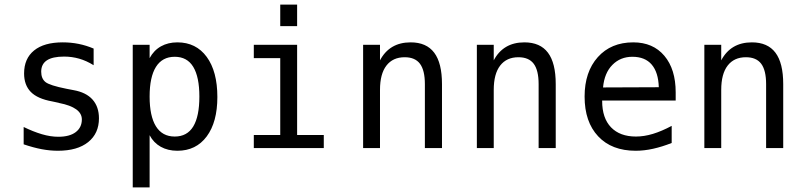

<svg xmlns="http://www.w3.org/2000/svg" viewBox="-20 -651 3540 844"><path d="M391.6 -437.5V-364.3Q360.4 -383.8 328.1 -393.1Q295.9 -402.3 261.7 -402.3Q210.9 -402.3 186 -385.7Q161.1 -369.1 161.1 -335.9Q161.1 -305.7 179.7 -290.5Q198.2 -275.4 272.5 -260.7L302.7 -254.9Q358.4 -245.1 386.7 -213.4Q415 -181.6 415 -130.9Q415 -64.5 367.7 -26.4Q320.3 11.7 234.4 11.7Q200.2 11.7 163.6 4.9Q127 -2 84 -16.6V-92.8Q126 -72.3 164.1 -61Q202.1 -49.8 236.3 -49.8Q286.1 -49.8 313 -70.3Q339.8 -90.8 339.8 -126Q339.8 -178.7 240.2 -198.2L237.3 -199.2L210 -205.1Q144.5 -216.8 115.2 -247.1Q85.9 -277.3 85.9 -328.1Q85.9 -393.6 129.9 -429.2Q173.8 -464.8 255.9 -464.8Q292 -464.8 325.7 -458Q359.4 -451.2 391.6 -437.5Z M637.7 -56.6V172.9H563.5V-454.1H637.7V-395.5Q656.2 -429.7 687.5 -447.3Q718.8 -464.8 759.8 -464.8Q841.8 -464.8 888.7 -400.9Q935.5 -336.9 935.5 -224.6Q935.5 -114.3 888.7 -51.3Q841.8 11.7 759.8 11.7Q717.8 11.7 686.5 -5.9Q655.3 -23.4 637.7 -56.6ZM856.4 -226.6Q856.4 -312.5 829.6 -356.9Q802.7 -401.4 748 -401.4Q693.4 -401.4 665.5 -356.9Q637.7 -312.5 637.7 -226.6Q637.7 -140.6 665.5 -95.7Q693.4 -50.8 748 -50.8Q802.7 -50.8 829.6 -95.2Q856.4 -139.6 856.4 -226.6Z M1211.9 -630.9H1286.1V-536.1H1211.9ZM1095.7 -454.1H1286.1V-57.6H1403.3V0H1095.7V-57.6H1211.9V-395.5H1095.7Z M1922.9 -281.2V0H1847.7V-281.2Q1847.7 -341.8 1826.2 -370.6Q1804.7 -399.4 1758.8 -399.4Q1707 -399.4 1678.7 -362.8Q1650.4 -326.2 1650.4 -255.9V0H1576.2V-454.1H1650.4V-385.7Q1670.9 -424.8 1704.6 -444.8Q1738.3 -464.8 1785.2 -464.8Q1854.5 -464.8 1888.7 -419.4Q1922.9 -374 1922.9 -281.2Z M2422.9 -281.2V0H2347.7V-281.2Q2347.7 -341.8 2326.2 -370.6Q2304.7 -399.4 2258.8 -399.4Q2207 -399.4 2178.7 -362.8Q2150.4 -326.2 2150.4 -255.9V0H2076.2V-454.1H2150.4V-385.7Q2170.9 -424.8 2204.6 -444.8Q2238.3 -464.8 2285.2 -464.8Q2354.5 -464.8 2388.7 -419.4Q2422.9 -374 2422.9 -281.2Z M2950.2 -245.1V-209H2627V-207Q2627 -131.8 2666 -91.3Q2705.1 -50.8 2775.4 -50.8Q2811.5 -50.8 2850.1 -62.5Q2888.7 -74.2 2932.6 -97.7V-22.5Q2890.6 -5.9 2851.1 2.9Q2811.5 11.7 2774.4 11.7Q2668.9 11.7 2609.4 -51.8Q2549.8 -115.2 2549.8 -226.6Q2549.8 -335 2607.9 -399.9Q2666 -464.8 2763.7 -464.8Q2850.6 -464.8 2900.4 -405.8Q2950.2 -346.7 2950.2 -245.1ZM2876 -267.6Q2874 -333 2844.7 -367.2Q2815.4 -401.4 2759.8 -401.4Q2707 -401.4 2671.9 -365.7Q2636.7 -330.1 2630.9 -266.6Z M3422.9 -281.2V0H3347.7V-281.2Q3347.7 -341.8 3326.2 -370.6Q3304.7 -399.4 3258.8 -399.4Q3207 -399.4 3178.7 -362.8Q3150.4 -326.2 3150.4 -255.9V0H3076.2V-454.1H3150.4V-385.7Q3170.9 -424.8 3204.6 -444.8Q3238.3 -464.8 3285.2 -464.8Q3354.5 -464.8 3388.7 -419.4Q3422.9 -374 3422.9 -281.2Z"/></svg>

Font: BabelStone Coelbren y Beirdd
Style: Regular
Weight: 400
Designer: Andrew West
Foundry: BabelStone
Version: Version 1.00;September 27, 2022